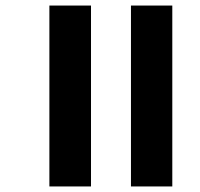

<svg xmlns="http://www.w3.org/2000/svg" viewBox="-20 -689 721 692"><path d="M452 -17V-669H601V-17ZM158 -17V-669H308V-17Z"/></svg>

Font: Noto Sans Malayalam UI
Style: Regular
Weight: 400
Designer: Jelle Bosma - Monotype Design Team
Foundry: Monotype Imaging Inc.
Version: Version 2.104